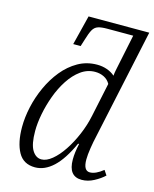

<svg xmlns="http://www.w3.org/2000/svg" viewBox="-115 -838 745 926"><g transform="rotate(15 257.0 -375.0)"><path d="M149 10Q91 10 65 -37Q39 -84 39 -162Q39 -210 50.5 -262.5Q62 -315 85 -365.5Q108 -416 141 -456.5Q174 -497 217 -521.5Q260 -546 312 -546Q338 -546 361 -538Q384 -530 401 -515Q402 -528 405 -543Q408 -558 411 -572L443 -726H313Q284 -726 267.5 -720.5Q251 -715 241.5 -698Q232 -681 222 -647L211 -612H174L211 -760H514L396 -209Q390 -184 384.5 -149Q379 -114 379 -91Q379 -35 411 -35Q440 -35 477 -65L493 -41Q473 -22 443 -6Q413 10 382 10Q316 10 316 -74Q316 -92 318.5 -111.5Q321 -131 326 -154H321Q283 -70 240 -30Q197 10 149 10ZM169 -35Q194 -35 222 -58Q250 -81 275.5 -119.5Q301 -158 321 -205Q341 -252 351 -300L387 -470Q376 -490 356 -500Q336 -510 312 -510Q273 -510 240.5 -486.5Q208 -463 182.5 -424Q157 -385 140 -338.5Q123 -292 114 -245.5Q105 -199 105 -160Q105 -94 123 -64.5Q141 -35 169 -35Z"/></g></svg>

Font: Noto Serif SemiCondensed Light
Style: Italic
Weight: 300
Width: 4
Italic angle: -12°
Designer: Monotype Design Team
Foundry: Monotype Imaging Inc.
Version: Version 2.013; ttfautohint (v1.8.4.7-5d5b)